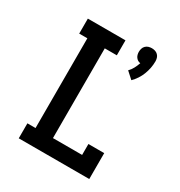

<svg xmlns="http://www.w3.org/2000/svg" viewBox="-179 -895 959 1021"><g transform="rotate(30 300.0 -384.5)"><path d="M448 -567 407 -604Q420 -617 429 -634Q438 -651 444 -669Q435 -670 428 -674.5Q421 -679 416 -686Q411 -693 409 -701.5Q407 -710 407 -718Q407 -728 410 -738Q413 -748 420.5 -755.5Q428 -763 438 -766Q448 -769 458 -769Q468 -769 478 -766Q488 -763 495.5 -755.5Q503 -748 506 -738Q509 -728 509 -718Q509 -697 505 -676.5Q501 -656 493.5 -636.5Q486 -617 474.5 -599.5Q463 -582 448 -567ZM84 0V-92H134V-643H84V-735H315V-643H241V-92H420V-159H517V0Z"/></g></svg>

Font: Iosevka Etoile Semibold
Style: Regular
Weight: 600
Designer: Belleve Invis
Foundry: Belleve Invis
Version: Version 22.1.2; ttfautohint (v1.8.4)